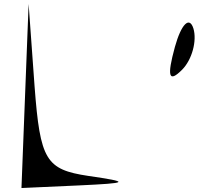

<svg xmlns="http://www.w3.org/2000/svg" viewBox="-20 -911 1111 966"><path d="M860 -675C819 -525 829 -493 896 -560C946 -610 972 -706 953 -768C933 -831 892 -790 860 -675ZM88 35 375 22C631 10 637 5 424 -26C211 -58 182 -105 154 -476L124 -891C112 -582 100 -274 88 35Z"/></svg>

Font: Venom Sans
Style: Regular
Weight: 400
Version: Version 1.001